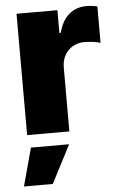

<svg xmlns="http://www.w3.org/2000/svg" viewBox="-54 -575 525 836"><g transform="rotate(-5 208.5 -157.5)"><path d="M49.8 -530.3H228.5V-430.7H234.4Q248.5 -484.4 279.8 -510.7Q311 -537.1 355.5 -537.1Q381.3 -537.1 403.3 -531.2V-372.1Q390.6 -377 370.6 -379.4Q350.6 -381.8 334 -381.8Q305.2 -381.8 282.7 -368.9Q260.3 -356 247.3 -332.8Q234.4 -309.6 234.4 -279.3V0H49.8ZM61.5 55.7H228.5L142.6 221.7H16.6Z"/></g></svg>

Font: Pretendard GOV Black
Style: Regular
Weight: 900
Designer: Base glyphs from Inter by Rasmus Andersson; Hangeul glyphs from Noto Sans CJK(Source Han Sans) by Jang Soo-young and Kan
Foundry: Kil Hyung-jin
Version: Version 1.309